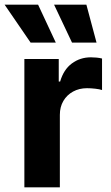

<svg xmlns="http://www.w3.org/2000/svg" viewBox="-43 -797 472 817"><path d="M60.7 0V-545.9H207V-450H212.9Q227.7 -501.1 262.9 -527.1Q298.1 -553.1 343.8 -553.1Q355.1 -553.1 368.2 -551.9Q381.2 -550.6 391.2 -548V-413.9Q380.7 -417.5 361.9 -419.6Q343.1 -421.7 327.1 -421.7Q294 -421.7 267.8 -407.3Q241.5 -392.9 226.6 -367.4Q211.7 -342 211.7 -308.4V0ZM87.3 -615.6 -23.4 -777.1H119.1L194.5 -615.6ZM263.5 -615.6 187.1 -777.1H324.6L367.8 -615.6Z"/></svg>

Font: Inter V
Style: 
Weight: 400
Designer: Rasmus Andersson
Foundry: rsms
Version: Version 4.000;git-a3f224843